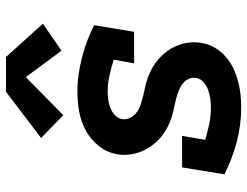

<svg xmlns="http://www.w3.org/2000/svg" viewBox="-112 -704 824 640"><g transform="rotate(-90 300.0 -384.0)"><path d="M263 8Q203 8 146.5 -7Q90 -22 39 -48L62 -189H167L154 -112Q180 -104 207 -98.5Q234 -93 262 -93Q276 -93 290.5 -95Q305 -97 319.5 -102Q334 -107 346 -117.5Q358 -128 360 -142Q363 -158 355 -171Q347 -184 335 -191.5Q323 -199 309 -203.5Q295 -208 280.5 -211.5Q266 -215 251.5 -218Q237 -221 223 -226Q209 -231 196.5 -237.5Q184 -244 172 -252.5Q160 -261 150.5 -271Q141 -281 132.5 -293Q124 -305 118 -318Q112 -331 108.5 -345Q105 -359 104 -374.5Q103 -390 106 -405Q111 -438 133 -466Q155 -494 185 -510Q215 -526 247.5 -532Q280 -538 313 -538Q343 -538 372 -534Q401 -530 429.5 -522.5Q458 -515 484.5 -505Q511 -495 536 -482L514 -349H409L421 -417Q395 -425 368.5 -431Q342 -437 314 -437Q300 -437 286.5 -435Q273 -433 260 -428Q247 -423 236 -412.5Q225 -402 223 -388Q221 -373 228.5 -360Q236 -347 247.5 -339Q259 -331 273.5 -326.5Q288 -322 302 -318.5Q316 -315 330.5 -312Q345 -309 359 -304Q373 -299 386 -292.5Q399 -286 410.5 -277.5Q422 -269 432 -259Q442 -249 450.5 -237.5Q459 -226 465 -212.5Q471 -199 474.5 -185.5Q478 -172 479 -156.5Q480 -141 477 -126Q474 -103 462.5 -82.5Q451 -62 433.5 -46Q416 -30 394.5 -19.5Q373 -9 351 -3Q329 3 307 5.5Q285 8 263 8ZM236 -585 160 -659 314 -776H430L541 -653L451 -591L363 -710Z"/></g></svg>

Font: Iosevka Slab Extended
Style: Bold Italic
Weight: 700
Width: 7
Italic angle: -9°
Monospace: yes
Designer: Belleve Invis
Foundry: Belleve Invis
Version: Version 11.1.0; ttfautohint (v1.8.3)